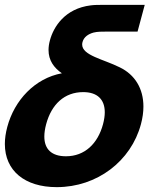

<svg xmlns="http://www.w3.org/2000/svg" viewBox="-24 -755 671 790"><path d="M468.6 -478C401.2 -511.6 314.1 -526.9 314.1 -571.7C314.1 -575 314.5 -578.4 315.5 -582C321.1 -603 339.3 -615 360.9 -621C377 -625 394 -625 417 -625H542L571.5 -735H415.5C379.5 -735 366.5 -735 349.9 -733C242.5 -720 196.1 -644 181.4 -589C177.5 -574.7 175.7 -561.5 175.7 -549.3C175.7 -506.3 198 -476.1 230.6 -453.5C119.6 -433 35.4 -343 6 -233C-0.7 -208 -4 -184.5 -4 -162.6C-4 -53.1 77 15 209.5 15C375.5 15 515.2 -92 555.9 -244C562.8 -269.6 566.1 -293.9 566.1 -316.7C566.1 -390.5 531.2 -447.8 468.6 -478ZM247.5 -112C189.1 -112 158.4 -140.5 158.4 -193.2C158.4 -208.2 160.9 -225.2 165.9 -244C187.9 -326 241.3 -376 318.3 -376C376.8 -376 407.1 -345.5 407.1 -293.1C407.1 -278.4 404.7 -262 399.9 -244C378.5 -164 324.5 -112 247.5 -112Z"/></svg>

Font: Manrope
Style: ExtraBoldItalic
Weight: 800
Italic angle: -15°
Designer: Mikhail Sharanda
Foundry: Mikhail Sharanda
Version: Version 4.502;hotconv 1.0.109;makeotfexe 2.5.65596